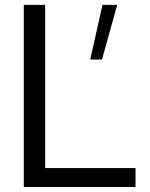

<svg xmlns="http://www.w3.org/2000/svg" viewBox="-20 -752 602 772"><path d="M390.1 -512.7H342.8L392.1 -732.4H451.2ZM524.9 0H75.7V-732.4H161.6V-76.2H524.9Z"/></svg>

Font: Kumbh Sans
Style: Regular
Weight: 400
Version: Version 1.005